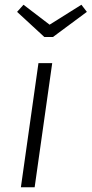

<svg xmlns="http://www.w3.org/2000/svg" viewBox="-20 -789 386 809"><path d="M126 0H68L142 -523H200ZM346 -739 203 -633H167L52 -739L79 -769L189 -685L323 -769Z"/></svg>

Font: Fira Sans Light
Style: Italic
Weight: 300
Italic angle: -8°
Designer: bBox Type GmbH & Carrois Corporate GbR & Edenspiekermann AG
Foundry: bBox Type GmbH & Carrois Corporate GbR & Edenspiekermann AG
Version: Version 4.301